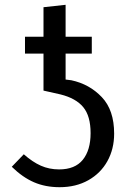

<svg xmlns="http://www.w3.org/2000/svg" viewBox="-20 -768 552 799"><path d="M455 -212Q455 -148 427 -97.5Q399 -47 347.5 -18Q296 11 228 11Q169 11 121.5 -9.5Q74 -30 29 -74L79 -126Q115 -94 150 -78.5Q185 -63 226 -63Q292 -63 324.5 -103Q357 -143 357 -214Q357 -285 326.5 -322Q296 -359 232 -375L161 -391V-545H84V-615H161V-738L253 -748V-615H362V-545H253V-437L277 -434Q352 -418 403.5 -364Q455 -310 455 -212Z"/></svg>

Font: FiraGOUPP
Style: Medium
Weight: 400
Designer: bBox Type
Foundry: bBox Type GmbH
Version: Version 1.001